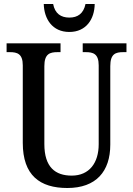

<svg xmlns="http://www.w3.org/2000/svg" viewBox="-20 -931 666 961"><path d="M327 -771C412 -771 453 -836 454 -911H408C398 -863 369 -843 327 -843C285 -843 255 -863 246 -911H199C201 -836 242 -771 327 -771ZM317 10C461 10 532 -73 532 -207V-600C532 -662 559 -670 597 -670H613V-714H394V-670H409C446 -670 474 -662 474 -604V-209C474 -116 427 -52 339 -52C257 -52 202 -94 202 -210V-600C202 -662 230 -670 268 -670H283V-714H13V-670H29C66 -670 94 -662 94 -604V-216C94 -53 180 10 317 10Z"/></svg>

Font: Noto Serif Thai Condensed Medium
Style: Regular
Weight: 500
Width: 3
Designer: Monotype Design Team
Foundry: Monotype Imaging Inc.
Version: Version 2.002